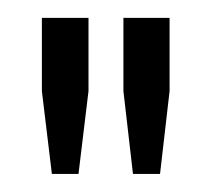

<svg xmlns="http://www.w3.org/2000/svg" viewBox="-20 -623 235 215"><path d="M169.9 -521 159.2 -428.2H128.9L118.2 -521V-603H169.9ZM79.1 -521 67.9 -428.2H38.1L26.9 -521V-603H79.1Z"/></svg>

Font: Kikakui Sans Pro
Style: Regular
Weight: 400
Version: 0.2